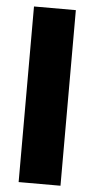

<svg xmlns="http://www.w3.org/2000/svg" viewBox="-53 -760 390 792"><g transform="rotate(5 142.0 -363.5)"><path d="M55.2 -727.1H228.5V0H55.2Z"/></g></svg>

Font: My Font
Style: Regular
Weight: 500
Designer: Rasmus Andersson
Foundry: rsms
Version: Version 0.001